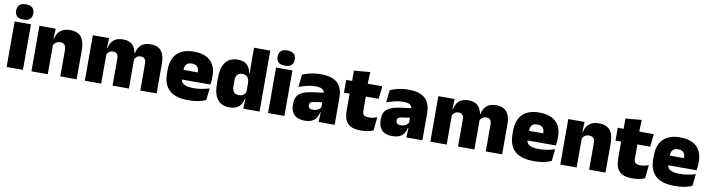

<svg xmlns="http://www.w3.org/2000/svg" viewBox="-27 -1363 7569 2046"><g transform="rotate(10 3757.0 -340.0)"><path d="M46 0V-492.5H223V0ZM134.5 -528Q86 -528 64 -549.8Q42 -571.5 42 -608.5V-612.5Q42 -649.5 64 -671.2Q86 -693 134.5 -693Q182.5 -693 204.8 -671.2Q227 -649.5 227 -612.5V-608.5Q227 -571 204.8 -549.5Q182.5 -528 134.5 -528Z M627 0V-283Q627 -306.5 621.2 -323.5Q615.5 -340.5 601.5 -349.5Q587.5 -358.5 563.5 -358.5Q545 -358.5 530.5 -352Q516 -345.5 505.8 -334.8Q495.5 -324 489.5 -310.5L462.5 -383.5H491Q498.5 -418 516.2 -445.2Q534 -472.5 565.8 -488.5Q597.5 -504.5 647 -504.5Q701 -504.5 735.8 -483.5Q770.5 -462.5 787.2 -420.2Q804 -378 804 -313.5V0ZM314.5 0V-492.5H490.5L485 -366L491.5 -348V0Z M1492.5 0V-288Q1492.5 -310 1487.2 -325.8Q1482 -341.5 1469.5 -350Q1457 -358.5 1435 -358.5Q1417.5 -358.5 1404.2 -352Q1391 -345.5 1381.8 -334.8Q1372.5 -324 1367.5 -310.5L1352 -383.5H1367Q1374.5 -418 1391.5 -445.2Q1408.5 -472.5 1439.2 -488.5Q1470 -504.5 1518.5 -504.5Q1570.5 -504.5 1603.8 -484Q1637 -463.5 1653.2 -422.2Q1669.5 -381 1669.5 -318.5V0ZM892.5 0V-492.5H1068.5L1063 -352.5L1069.5 -348V0ZM1192.5 0V-288Q1192.5 -310 1187.2 -325.8Q1182 -341.5 1169.5 -350Q1157 -358.5 1135 -358.5Q1117.5 -358.5 1104.2 -352Q1091 -345.5 1081.8 -334.8Q1072.5 -324 1067.5 -310.5L1040.5 -383.5H1069Q1076.5 -418 1093.2 -445.2Q1110 -472.5 1140.5 -488.5Q1171 -504.5 1218.5 -504.5Q1287 -504.5 1321.8 -469Q1356.5 -433.5 1365 -366.5Q1366 -356.5 1367.8 -341Q1369.5 -325.5 1369.5 -314V0Z M2015 13Q1873.5 13 1807.2 -48.5Q1741 -110 1741 -228.5V-267Q1741 -384.5 1803.2 -446Q1865.5 -507.5 1985 -507.5Q2064.5 -507.5 2117.5 -481.2Q2170.5 -455 2197.2 -405.8Q2224 -356.5 2224 -287V-271.5Q2224 -251.5 2222.2 -230.8Q2220.5 -210 2217 -192.5H2058.5Q2060.5 -223 2061.2 -250Q2062 -277 2062 -298.5Q2062 -324.5 2054 -342.2Q2046 -360 2029 -369.2Q2012 -378.5 1985 -378.5Q1944.5 -378.5 1926.2 -357.5Q1908 -336.5 1908 -298V-253.5L1909 -234.5V-203.5Q1909 -188 1914.5 -173.5Q1920 -159 1934.8 -147.8Q1949.5 -136.5 1976.8 -130Q2004 -123.5 2047.5 -123.5Q2092 -123.5 2134.5 -130.8Q2177 -138 2216.5 -151L2202.5 -22.5Q2168 -5.5 2120.2 3.8Q2072.5 13 2015 13ZM1834.5 -192.5V-296.5H2181.5V-192.5Z M2456.5 12Q2371.5 12 2327.8 -45.2Q2284 -102.5 2284 -217V-269.5Q2284 -386 2327.8 -445.2Q2371.5 -504.5 2461.5 -504.5Q2505.5 -504.5 2534.5 -489.5Q2563.5 -474.5 2580.2 -447.5Q2597 -420.5 2603.5 -383.5H2649L2609 -281Q2608.5 -307 2599.8 -325.2Q2591 -343.5 2574.8 -353.5Q2558.5 -363.5 2534.5 -363.5Q2499 -363.5 2480.5 -342.5Q2462 -321.5 2462 -279.5V-219Q2462 -176.5 2480.8 -155.2Q2499.5 -134 2537 -134Q2555.5 -134 2570.2 -140.5Q2585 -147 2595.5 -158.5Q2606 -170 2612 -185L2655.5 -109H2606.5Q2599.5 -75 2582.5 -47.5Q2565.5 -20 2535 -4Q2504.5 12 2456.5 12ZM2607 0 2612 -128.5 2609 -153V-350V-372.5L2607 -517V-659.5H2783V0Z M2875 0V-492.5H3052V0ZM2963.5 -528Q2915 -528 2893 -549.8Q2871 -571.5 2871 -608.5V-612.5Q2871 -649.5 2893 -671.2Q2915 -693 2963.5 -693Q3011.5 -693 3033.8 -671.2Q3056 -649.5 3056 -612.5V-608.5Q3056 -571 3033.8 -549.5Q3011.5 -528 2963.5 -528Z M3422.5 0 3427.5 -126 3424 -130.5V-283.5L3422.5 -301.5Q3422.5 -336 3400.2 -352.2Q3378 -368.5 3324.5 -368.5Q3276 -368.5 3231.2 -357Q3186.5 -345.5 3145.5 -330.5L3160 -465Q3185 -476 3215.5 -485.2Q3246 -494.5 3282 -500Q3318 -505.5 3358.5 -505.5Q3427 -505.5 3472.8 -489.8Q3518.5 -474 3545.5 -445.2Q3572.5 -416.5 3584.2 -377Q3596 -337.5 3596 -290V0ZM3270 12Q3196 12 3158.2 -25.8Q3120.5 -63.5 3120.5 -133V-145.5Q3120.5 -219.5 3165.8 -254.5Q3211 -289.5 3310.5 -302L3436 -318L3446.5 -217L3340 -201.5Q3311 -197.5 3299.8 -187.8Q3288.5 -178 3288.5 -159V-157Q3288.5 -139.5 3300.2 -128.5Q3312 -117.5 3339.5 -117.5Q3362.5 -117.5 3379.2 -123.8Q3396 -130 3407.2 -140.5Q3418.5 -151 3425 -163.5L3450 -103.5H3421.5Q3414 -70 3397.8 -44Q3381.5 -18 3351 -3Q3320.5 12 3270 12Z M3879 11.5Q3810.5 11.5 3770.2 -9.2Q3730 -30 3712.8 -71Q3695.5 -112 3695.5 -172V-436H3871V-202Q3871 -170 3885.5 -155.2Q3900 -140.5 3942.5 -140.5Q3965.5 -140.5 3988.2 -145.8Q4011 -151 4029.5 -158L4014.5 -13Q3988.5 -2 3954.5 4.8Q3920.5 11.5 3879 11.5ZM3634 -354V-492.5H4024.5L4009.5 -354ZM3698 -480.5 3697.5 -604 3872 -619.5 3866 -480.5Z M4371.5 0 4376.5 -126 4373 -130.5V-283.5L4371.5 -301.5Q4371.5 -336 4349.2 -352.2Q4327 -368.5 4273.5 -368.5Q4225 -368.5 4180.2 -357Q4135.5 -345.5 4094.5 -330.5L4109 -465Q4134 -476 4164.5 -485.2Q4195 -494.5 4231 -500Q4267 -505.5 4307.5 -505.5Q4376 -505.5 4421.8 -489.8Q4467.5 -474 4494.5 -445.2Q4521.5 -416.5 4533.2 -377Q4545 -337.5 4545 -290V0ZM4219 12Q4145 12 4107.2 -25.8Q4069.5 -63.5 4069.5 -133V-145.5Q4069.5 -219.5 4114.8 -254.5Q4160 -289.5 4259.5 -302L4385 -318L4395.5 -217L4289 -201.5Q4260 -197.5 4248.8 -187.8Q4237.5 -178 4237.5 -159V-157Q4237.5 -139.5 4249.2 -128.5Q4261 -117.5 4288.5 -117.5Q4311.5 -117.5 4328.2 -123.8Q4345 -130 4356.2 -140.5Q4367.5 -151 4374 -163.5L4399 -103.5H4370.5Q4363 -70 4346.8 -44Q4330.5 -18 4300 -3Q4269.5 12 4219 12Z M5231 0V-288Q5231 -310 5225.8 -325.8Q5220.5 -341.5 5208 -350Q5195.5 -358.5 5173.5 -358.5Q5156 -358.5 5142.8 -352Q5129.5 -345.5 5120.2 -334.8Q5111 -324 5106 -310.5L5090.5 -383.5H5105.5Q5113 -418 5130 -445.2Q5147 -472.5 5177.8 -488.5Q5208.5 -504.5 5257 -504.5Q5309 -504.5 5342.2 -484Q5375.5 -463.5 5391.8 -422.2Q5408 -381 5408 -318.5V0ZM4631 0V-492.5H4807L4801.5 -352.5L4808 -348V0ZM4931 0V-288Q4931 -310 4925.8 -325.8Q4920.5 -341.5 4908 -350Q4895.5 -358.5 4873.5 -358.5Q4856 -358.5 4842.8 -352Q4829.5 -345.5 4820.2 -334.8Q4811 -324 4806 -310.5L4779 -383.5H4807.5Q4815 -418 4831.8 -445.2Q4848.5 -472.5 4879 -488.5Q4909.5 -504.5 4957 -504.5Q5025.5 -504.5 5060.2 -469Q5095 -433.5 5103.5 -366.5Q5104.5 -356.5 5106.2 -341Q5108 -325.5 5108 -314V0Z M5753.5 13Q5612 13 5545.8 -48.5Q5479.5 -110 5479.5 -228.5V-267Q5479.5 -384.5 5541.8 -446Q5604 -507.5 5723.5 -507.5Q5803 -507.5 5856 -481.2Q5909 -455 5935.8 -405.8Q5962.5 -356.5 5962.5 -287V-271.5Q5962.5 -251.5 5960.8 -230.8Q5959 -210 5955.5 -192.5H5797Q5799 -223 5799.8 -250Q5800.5 -277 5800.5 -298.5Q5800.5 -324.5 5792.5 -342.2Q5784.5 -360 5767.5 -369.2Q5750.5 -378.5 5723.5 -378.5Q5683 -378.5 5664.8 -357.5Q5646.5 -336.5 5646.5 -298V-253.5L5647.5 -234.5V-203.5Q5647.5 -188 5653 -173.5Q5658.5 -159 5673.2 -147.8Q5688 -136.5 5715.2 -130Q5742.5 -123.5 5786 -123.5Q5830.5 -123.5 5873 -130.8Q5915.5 -138 5955 -151L5941 -22.5Q5906.5 -5.5 5858.8 3.8Q5811 13 5753.5 13ZM5573 -192.5V-296.5H5920V-192.5Z M6349.5 0V-283Q6349.5 -306.5 6343.8 -323.5Q6338 -340.5 6324 -349.5Q6310 -358.5 6286 -358.5Q6267.5 -358.5 6253 -352Q6238.5 -345.5 6228.2 -334.8Q6218 -324 6212 -310.5L6185 -383.5H6213.5Q6221 -418 6238.8 -445.2Q6256.5 -472.5 6288.2 -488.5Q6320 -504.5 6369.5 -504.5Q6423.5 -504.5 6458.2 -483.5Q6493 -462.5 6509.8 -420.2Q6526.5 -378 6526.5 -313.5V0ZM6037 0V-492.5H6213L6207.5 -366L6214 -348V0Z M6817 11.5Q6748.5 11.5 6708.2 -9.2Q6668 -30 6650.8 -71Q6633.5 -112 6633.5 -172V-436H6809V-202Q6809 -170 6823.5 -155.2Q6838 -140.5 6880.5 -140.5Q6903.5 -140.5 6926.2 -145.8Q6949 -151 6967.5 -158L6952.5 -13Q6926.5 -2 6892.5 4.8Q6858.5 11.5 6817 11.5ZM6572 -354V-492.5H6962.5L6947.5 -354ZM6636 -480.5 6635.5 -604 6810 -619.5 6804 -480.5Z M7276.5 13Q7135 13 7068.8 -48.5Q7002.5 -110 7002.5 -228.5V-267Q7002.5 -384.5 7064.8 -446Q7127 -507.5 7246.5 -507.5Q7326 -507.5 7379 -481.2Q7432 -455 7458.8 -405.8Q7485.5 -356.5 7485.5 -287V-271.5Q7485.5 -251.5 7483.8 -230.8Q7482 -210 7478.5 -192.5H7320Q7322 -223 7322.8 -250Q7323.5 -277 7323.5 -298.5Q7323.5 -324.5 7315.5 -342.2Q7307.5 -360 7290.5 -369.2Q7273.5 -378.5 7246.5 -378.5Q7206 -378.5 7187.8 -357.5Q7169.5 -336.5 7169.5 -298V-253.5L7170.5 -234.5V-203.5Q7170.5 -188 7176 -173.5Q7181.5 -159 7196.2 -147.8Q7211 -136.5 7238.2 -130Q7265.5 -123.5 7309 -123.5Q7353.5 -123.5 7396 -130.8Q7438.5 -138 7478 -151L7464 -22.5Q7429.5 -5.5 7381.8 3.8Q7334 13 7276.5 13ZM7096 -192.5V-296.5H7443V-192.5Z"/></g></svg>

Font: Anek Gujarati ExtraBold
Style: Regular
Weight: 800
Version: Version 1.003